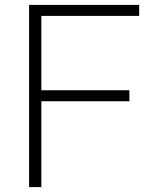

<svg xmlns="http://www.w3.org/2000/svg" viewBox="-20 -765 633 785"><path d="M99 0H149V-351H509V-396H149V-700H549V-745H99Z"/></svg>

Font: Plus Jakarta Sans ExtraLight
Style: Regular
Weight: 200
Designer: Gumpita Rahayu
Foundry: Tokotype
Version: Version 2.004; ttfautohint (v1.8.3)